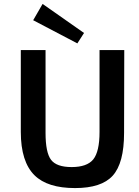

<svg xmlns="http://www.w3.org/2000/svg" viewBox="-20 -945 708 978"><path d="M374 -724 149 -842 197 -925 408 -777ZM612 -268Q612 -114 554 -50Q497 13 362 13Q222 13 156 -52Q86 -121 86 -273V-690H212V-268Q212 -168 240 -131Q268 -94 345 -94Q423 -94 455 -133Q487 -173 487 -273V-690H613Z"/></svg>

Font: Taylor Sans Upright Semi Bold
Style: Regular
Weight: 600
Italic angle: -8°
Designer: Natanael Gama
Version: Version 1.001 September 8, 2015